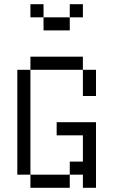

<svg xmlns="http://www.w3.org/2000/svg" viewBox="-20 -895 540 915"><path d="M375 -812.5V-875H312.5V-812.5H187.5V-750H312.5V-812.5ZM125 -62.5V0H312.5V-62.5ZM125 -62.5Q125 -62.5 125 -562.5H62.5Q62.5 -562.5 62.5 -62.5ZM375 -62.5V0H437.5V-312.5H250V-250H375Q375 -250 375 -125H312.5V-62.5ZM375 -562.5Q375 -562.5 375 -437.5H437.5Q437.5 -437.5 437.5 -562.5ZM125 -562.5H375V-625H125ZM187.5 -812.5V-875H125V-812.5Z"/></svg>

Font: CalcUnifontExMono
Style: Regular
Weight: 500
Version: Version 15.0.06